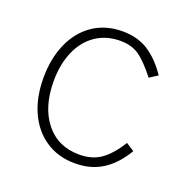

<svg xmlns="http://www.w3.org/2000/svg" viewBox="-103 -641 746 752"><g transform="rotate(20 269.5 -265.0)"><path d="M476 -426 442 -404Q398 -460 366.5 -481Q335 -502 290 -502Q231 -502 187.5 -472.5Q144 -443 120.5 -389Q97 -335 97 -265Q97 -157 148.5 -92.5Q200 -28 289 -28Q342 -28 378.5 -53.5Q415 -79 450 -135L484 -113Q447 -51 398.5 -20.5Q350 10 285 10Q215 10 163 -24.5Q111 -59 83 -120.5Q55 -182 55 -263Q55 -344 83 -407Q111 -470 163 -505Q215 -540 285 -540Q348 -540 393 -511Q438 -482 476 -426Z"/></g></svg>

Font: Morrison Thin
Style: Regular
Weight: 100
Designer: Pablo Impallari, Rodrigo Fuenzalida (Modified by Dan O. Williams)
Version: Version 0.03;June 6, 2019;FontCreator 11.5.0.2425 64-bit; tt